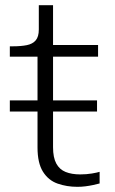

<svg xmlns="http://www.w3.org/2000/svg" viewBox="-20 -711 444 742"><path d="M18 -280V-323H355V-280ZM18 -492V-532H29Q61 -532 83.5 -536.5Q106 -541 118 -555Q130 -569 130 -597L168 -537H359V-492ZM185 -142Q185 -102 197.5 -79Q210 -56 233.5 -46.5Q257 -37 290 -37Q314 -37 335 -40.5Q356 -44 365 -47V-2Q354 1 340 4Q326 7 310.5 9Q295 11 279 11Q238 11 202.5 -1.5Q167 -14 146 -47.5Q125 -81 125 -141V-522L130 -530V-691H185Z"/></svg>

Font: Roboto Serif 20pt ExtraLight
Style: Regular
Weight: 250
Version: Version 1.008